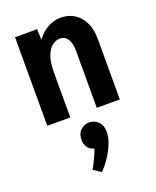

<svg xmlns="http://www.w3.org/2000/svg" viewBox="-172 -685 943 1159"><g transform="rotate(-20 299.5 -105.5)"><path d="M278 375 229 343Q236 332 247.5 309Q259 286 269.5 262.5Q280 239 283 226Q255 219 241.5 198Q228 177 228 153Q228 110 252.5 88.5Q277 67 306 67Q338 67 363 89.5Q388 112 388 158Q388 189 374 226.5Q360 264 335.5 302.5Q311 341 278 375ZM381 0V-371Q381 -415 363.5 -442Q346 -469 314 -469Q288 -469 264.5 -451Q241 -433 226 -394Q211 -355 211 -290V0H63V-569H205L211 -398H165Q188 -492 242.5 -539Q297 -586 363 -586Q409 -586 446.5 -563.5Q484 -541 506.5 -497Q529 -453 529 -386V0Z"/></g></svg>

Font: Yaldevi
Style: Bold
Weight: 700
Designer: Sol Matas, Rajitha Manaperi, Kosala Senevirathne
Foundry: Mooniak
Version: Version 1.100